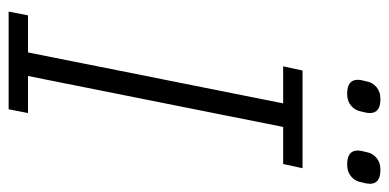

<svg xmlns="http://www.w3.org/2000/svg" viewBox="-254 -670 923 456"><g transform="rotate(90 208.0 -441.5)"><path d="M7 0 16 -46H104L225 -652H137L147 -698H379L369 -652H281L160 -46H248L239 0ZM202 -804Q169 -804 169 -829Q169 -837 174 -855Q177 -866 187.5 -874.5Q198 -883 215 -883Q248 -883 248 -858Q248 -850 243 -832Q240 -821 229.5 -812.5Q219 -804 202 -804ZM370 -804Q337 -804 337 -829Q337 -837 342 -855Q345 -866 355.5 -874.5Q366 -883 383 -883Q416 -883 416 -858Q416 -850 411 -832Q408 -821 397.5 -812.5Q387 -804 370 -804Z"/></g></svg>

Font: IBM Plex Sans Condensed Light
Style: Italic
Weight: 300
Width: 3
Italic angle: -11°
Designer: Mike Abbink, Paul van der Laan, Pieter van Rosmalen
Foundry: Bold Monday
Version: Version 1.3